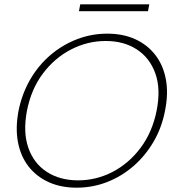

<svg xmlns="http://www.w3.org/2000/svg" viewBox="-20 -863 812 890"><path d="M335 7Q262 7 205 -19Q148 -45 111.5 -92.5Q75 -140 63 -205.5Q51 -271 66 -350Q82 -429 120 -494.5Q158 -560 213.5 -607.5Q269 -655 336.5 -681Q404 -707 477 -707Q551 -707 607.5 -681Q664 -655 700.5 -607.5Q737 -560 749 -494.5Q761 -429 745 -350Q730 -271 691.5 -205.5Q653 -140 598 -92.5Q543 -45 476 -19Q409 7 335 7ZM342 -27Q426 -27 501.5 -66Q577 -105 631.5 -177.5Q686 -250 706 -350Q726 -451 700 -523Q674 -595 614 -634Q554 -673 470 -673Q386 -673 310 -634Q234 -595 179.5 -523Q125 -451 105 -350Q86 -250 111.5 -177.5Q137 -105 197.5 -66Q258 -27 342 -27ZM352 -843H672L666 -811H346Z"/></svg>

Font: Albert Sans ExtraLight
Style: Italic
Weight: 250
Italic angle: -11.25°
Designer: Andreas Rasmussen
Foundry: a.Foundry
Version: Version 1.025